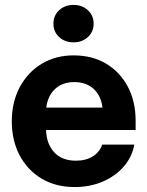

<svg xmlns="http://www.w3.org/2000/svg" viewBox="-20 -754 602 786"><path d="M286.1 11.7Q208 11.7 150.1 -22.9Q92.3 -57.6 60.3 -118.4Q28.3 -179.2 28.3 -257.3Q28.3 -335.9 60.8 -397Q93.3 -458 150.4 -492.7Q207.5 -527.3 281.2 -527.3Q357.4 -527.3 414.3 -493.4Q471.2 -459.5 503.2 -399.2Q535.2 -338.9 535.2 -260.3V-221.7H168.5Q170.4 -164.6 202.1 -130.4Q233.9 -96.2 290.5 -96.2Q332.5 -96.2 360.6 -114.3Q388.7 -132.3 398.4 -162.1H529.8Q520.5 -110.8 486.3 -71.8Q452.1 -32.7 400.4 -10.5Q348.6 11.7 286.1 11.7ZM169.4 -313.5H399.4Q394 -361.8 363.5 -389.9Q333 -418 284.2 -418Q235.8 -418 205.6 -389.9Q175.3 -361.8 169.4 -313.5ZM281.2 -580.6Q245.6 -580.6 222.2 -602.3Q198.7 -624 198.7 -657.2Q198.7 -690.4 222.2 -712.2Q245.6 -733.9 281.2 -733.9Q316.4 -733.9 339.8 -712.2Q363.3 -690.4 363.3 -657.2Q363.3 -624 339.8 -602.3Q316.4 -580.6 281.2 -580.6Z"/></svg>

Font: Inter Display
Style: Bold
Weight: 700
Designer: Rasmus Andersson
Foundry: rsms
Version: Version 4.001;git-9221beed3